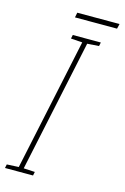

<svg xmlns="http://www.w3.org/2000/svg" viewBox="-183 -882 609 939"><g transform="rotate(15 121.5 -412.5)"><path d="M82 -800H295L301 -825H87ZM-58 0H84L88 -19L31 -22L173 -691L232 -695L236 -714H94L90 -695L148 -691L6 -22L-54 -19Z"/></g></svg>

Font: Noto Sans ExtraCondensed Thin
Style: Italic
Weight: 100
Width: 2
Italic angle: -12°
Designer: Monotype Design Team
Foundry: Monotype Imaging Inc.
Version: Version 2.013